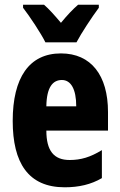

<svg xmlns="http://www.w3.org/2000/svg" viewBox="-20 -786 509 816"><path d="M173 -606H305C326 -646 371 -714 400 -753V-766H312C289 -746 267 -723 239 -689C212 -721 188 -748 167 -766H78V-753C106 -717 155 -643 173 -606ZM239 -559C104 -559 34 -456 34 -272C34 -94 100 10 255 10C315 10 367 -2 413 -29V-148C364 -118 324 -106 276 -106C209 -106 177 -145 177 -231H439V-310C439 -466 367 -559 239 -559ZM243 -446C281 -446 304 -408 304 -334H177C178 -415 204 -446 243 -446Z"/></svg>

Font: Noto Sans Khmer UI ExtraCondensed ExtraBold
Style: Regular
Weight: 800
Width: 2
Designer: Danh Hong and the Monotype Design Team
Foundry: Monotype Imaging Inc.
Version: Version 2.002